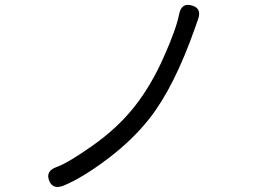

<svg xmlns="http://www.w3.org/2000/svg" viewBox="-20 -747 1040 774"><path d="M237 1Q193 19 178 -19Q163 -58 209 -74Q254 -90 354 -160.5Q454 -231 522 -317Q590 -403 641 -519Q690 -629 702 -689Q711 -737 753 -725Q795 -714 778 -668L766 -634Q683 -398 584 -271Q516 -184 415 -107.5Q314 -31 237 1Z"/></svg>

Font: Resource Han Rounded JP Normal
Style: Regular
Weight: 350
Designer: Cyano Hao (round all glyphs); Ryoko NISHIZUKA 西塚涼子 (kana, bopomofo & ideographs); Paul D. Hunt (Latin, Greek & Cyrillic)
Foundry: Cyano Hao
Version: 0.990